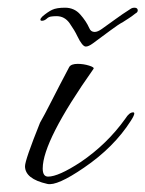

<svg xmlns="http://www.w3.org/2000/svg" viewBox="-20 -468 378 499"><path d="M329 -448Q338 -448 338 -441Q338 -436 332 -433Q322 -425 314 -420Q306 -415 300 -411Q287 -404 267 -389Q247 -374 221 -355Q210 -347 203 -347Q194 -347 181 -374Q174 -389 161 -407.5Q148 -426 127 -426Q119 -426 112.5 -425Q106 -424 101 -419Q95 -414 89 -414Q85 -414 85 -417Q85 -420 90 -425Q104 -437 115.5 -442.5Q127 -448 149 -448Q173 -448 188.5 -430.5Q204 -413 212 -395Q216 -385 226 -385Q234 -385 245 -393Q265 -407 280.5 -418.5Q296 -430 321 -446Q323 -447 325 -447.5Q327 -448 329 -448ZM103 10Q45 -3 45 -36Q45 -52 84 -149Q95 -168 113.5 -204.5Q132 -241 160 -294Q165 -302 182 -302Q197 -302 211.5 -297.5Q226 -293 223 -289Q91 -102 91 -30Q91 -9 105 -9Q132 -9 190 -47Q259 -94 306 -160Q316 -176 326 -176Q329 -176 329 -173Q329 -168 320 -154Q276 -85 198 -32Q128 16 103 10Z"/></svg>

Font: Ephesis
Style: Regular
Weight: 400
Designer: Robert E. Leuschke
Foundry: Robert E. Leuschke
Version: Version 1.010; ttfautohint (v1.8.3)